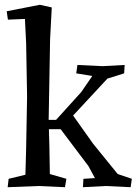

<svg xmlns="http://www.w3.org/2000/svg" viewBox="-20 -776 577 801"><path d="M319 -392 365 -459 298 -470 303 -505 408 -500 500 -505 498 -470 428 -448 285 -294 368 -177 471 -50 530 -30 525 5 421 0 326 5 328 -30 376 -33 349 -83 233 -237H184L186 -166L188 -50L257 -30L251 5L140 0L12 5L16 -30L86 -47L89 -155L93 -374L89 -597L84 -697L13 -694L8 -729L146 -756L196 -745L189 -613L183 -276H214Z"/></svg>

Font: Alike Angular
Style: Regular
Weight: 400
Version: Version 1.210